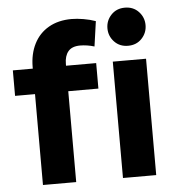

<svg xmlns="http://www.w3.org/2000/svg" viewBox="-54 -812 798 863"><g transform="rotate(-5 345.5 -381.0)"><path d="M15 -410V-525H105V-531Q105 -591 128 -636.5Q151 -682 194.5 -707Q238 -732 298 -732Q322 -732 351.5 -727Q381 -722 406 -713L390 -600Q374 -605 357.5 -607.5Q341 -610 326 -610Q289 -610 272 -589.5Q255 -569 255 -533V-525H391V-410H255V0H105V-410ZM466 0V-525H616V0ZM455 -676Q455 -711 479 -736.5Q503 -762 541 -762Q579 -762 603 -736.5Q627 -711 627 -676Q627 -641 603 -615.5Q579 -590 541 -590Q503 -590 479 -615.5Q455 -641 455 -676Z"/></g></svg>

Font: Radio Canada
Style: Regular
Weight: 400
Designer: Charles Daoud, Etienne Aubert Bonn, Alexandre Saumier Demers, Jacques Le Bailly
Foundry: Radio-Canada
Version: Version 2.104;gftools[0.9.28.dev5+ged2979d]